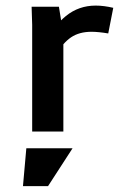

<svg xmlns="http://www.w3.org/2000/svg" viewBox="-20 -461 478 673"><path d="M92.8 -374 90.8 -437.5H186.5L202.1 -340.8V0H92.8ZM315.4 -441.4Q343.8 -441.4 377 -433.6L359.4 -343.8Q324.2 -349.6 300.8 -349.6Q257.8 -349.6 229 -330.1Q200.2 -310.5 177.7 -270.5L133.8 -303.7Q166 -368.2 210.9 -404.8Q255.9 -441.4 315.4 -441.4ZM72.3 58.6H234.4L148.4 191.4H60.5Z"/></svg>

Font: Sudo Var
Style: Regular
Weight: 400
Monospace: yes
Designer: Jens Kutilek
Foundry: Jens Kutilek
Version: Version 0.065;FEAKit 1.0